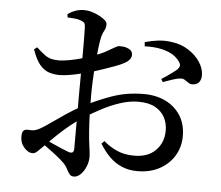

<svg xmlns="http://www.w3.org/2000/svg" viewBox="-56 -847 1113 965"><g transform="rotate(5 500.0 -364.0)"><path d="M665 0Q624 0 589 -14.5Q554 -29 526 -56.5Q498 -84 475 -122L489 -136Q517 -111 555 -93.5Q593 -76 644 -76Q713 -76 752 -115.5Q791 -155 791 -216Q791 -252 775.5 -281.5Q760 -311 727.5 -329.5Q695 -348 642 -348Q598 -348 550.5 -332.5Q503 -317 457 -292.5Q411 -268 369 -242Q341 -224 309.5 -198.5Q278 -173 249.5 -146Q221 -119 199 -96Q173 -71 160 -57.5Q147 -44 134 -44Q122 -44 112.5 -49.5Q103 -55 94 -64Q82 -77 76.5 -91Q71 -105 71 -120Q71 -144 78 -152Q85 -160 104 -159Q124 -157 136.5 -160.5Q149 -164 163 -172Q181 -182 213.5 -205Q246 -228 284.5 -254Q323 -280 360 -299Q430 -336 505 -362.5Q580 -389 666 -389Q728 -389 776 -365.5Q824 -342 851.5 -298.5Q879 -255 879 -194Q879 -142 853.5 -98Q828 -54 780 -27Q732 0 665 0ZM351 55Q336 55 328 44.5Q320 34 312.5 18.5Q305 3 289 -12Q275 -26 254.5 -42Q234 -58 213 -73.5Q192 -89 174 -100L189 -120Q209 -111 231.5 -100.5Q254 -90 275.5 -81Q297 -72 313 -66Q329 -61 335 -66.5Q341 -72 341 -86Q341 -128 341 -198Q341 -268 341 -359Q341 -395 341.5 -444.5Q342 -494 342 -543.5Q342 -593 342 -633.5Q342 -674 341 -692Q341 -712 336 -718.5Q331 -725 319 -729Q305 -735 288.5 -736.5Q272 -738 250 -739L248 -756Q267 -769 287 -776Q307 -783 331 -783Q355 -783 381.5 -773Q408 -763 428 -749Q448 -735 448 -722Q448 -703 439 -687.5Q430 -672 425 -648Q421 -628 417 -595Q413 -562 409.5 -521.5Q406 -481 404 -438.5Q402 -396 402 -356Q402 -273 405 -220.5Q408 -168 411.5 -136Q415 -104 418 -85Q421 -66 421 -49Q421 -25 411 -1Q401 23 385 39Q369 55 351 55ZM234 -447Q206 -447 180.5 -455.5Q155 -464 134 -489.5Q113 -515 96 -565L111 -576Q136 -553 153 -540.5Q170 -528 187.5 -524Q205 -520 228 -520Q250 -521 277.5 -526Q305 -531 334 -539Q363 -547 388 -556Q429 -570 455 -584Q481 -598 497 -608Q513 -618 522 -618Q527 -618 538 -617.5Q549 -617 560.5 -613Q572 -609 580 -602Q588 -595 589 -580Q589 -554 553 -535Q534 -525 506.5 -515Q479 -505 449.5 -495Q420 -485 394 -477Q378 -473 349 -465.5Q320 -458 288.5 -452.5Q257 -447 234 -447ZM907 -459Q895 -457 885 -464Q875 -471 864 -478Q853 -485 838 -482Q823 -481 797.5 -472Q772 -463 755 -457L746 -472Q756 -478 771.5 -488.5Q787 -499 801.5 -510Q816 -521 823 -527Q832 -537 833.5 -545.5Q835 -554 827 -566Q809 -592 780 -606Q751 -620 716.5 -625Q682 -630 649 -628L647 -649Q681 -659 715 -663Q749 -667 786 -661Q831 -655 867.5 -631.5Q904 -608 925.5 -576Q947 -544 948 -510Q949 -490 939 -475Q929 -460 907 -459Z"/></g></svg>

Font: Noto Serif JP ExtraLight SemiBold
Style: Regular
Weight: 600
Version: Version 2.003-H1;hotconv 1.1.1;makeotfexe 2.6.0